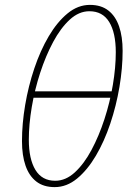

<svg xmlns="http://www.w3.org/2000/svg" viewBox="-20 -754 542 786"><path d="M204 12Q158 12 128.5 -11Q99 -34 84.5 -76Q70 -118 70 -176Q70 -247 83 -324Q96 -401 120.5 -474Q145 -547 179.5 -605.5Q214 -664 256.5 -699Q299 -734 348 -734Q394 -734 423.5 -711Q453 -688 467.5 -646Q482 -604 482 -546Q482 -475 469 -398Q456 -321 431.5 -248Q407 -175 372.5 -116.5Q338 -58 295.5 -23Q253 12 204 12ZM206 -14Q249 -14 286.5 -48.5Q324 -83 354.5 -140Q385 -197 407.5 -266Q430 -335 442 -406.5Q454 -478 454 -540Q454 -620 427 -664Q400 -708 346 -708Q303 -708 265.5 -673.5Q228 -639 197.5 -582Q167 -525 144.5 -456Q122 -387 110 -315.5Q98 -244 98 -182Q98 -103 125 -58.5Q152 -14 206 -14ZM116 -354 122 -380H439L432 -354Z"/></svg>

Font: Source Sans 3 ExtraLight
Style: Italic
Weight: 250
Italic angle: -11°
Designer: Paul D. Hunt
Foundry: Adobe
Version: Version 3.046;hotconv 1.0.118;makeotfexe 2.5.65603